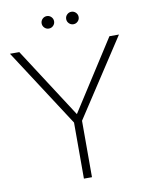

<svg xmlns="http://www.w3.org/2000/svg" viewBox="-96 -963 792 1032"><g transform="rotate(-10 299.5 -447.5)"><path d="M597 -730 321 -308V0H277V-306L2 -730H53L300 -348L545 -730ZM208 -837Q198 -847 198 -861Q198 -875 208 -885Q218 -895 232 -895Q246 -895 256 -885Q266 -875 266 -861Q266 -847 256 -837Q246 -827 232 -827Q218 -827 208 -837ZM342 -837Q332 -847 332 -861Q332 -875 342 -885Q352 -895 366 -895Q380 -895 390 -885Q400 -875 400 -861Q400 -847 390 -837Q380 -827 366 -827Q352 -827 342 -837Z"/></g></svg>

Font: Nacelle UltraLight
Style: Regular
Weight: 200
Designer: Sora Sagano
Foundry: Sora Sagano
Version: Version 1.000;FEAKit 1.0